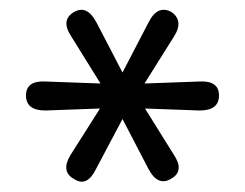

<svg xmlns="http://www.w3.org/2000/svg" viewBox="-20 -726 490 384"><path d="M128 -368Q101 -383 121 -416L180 -509L71 -505Q32 -505 32 -535Q32 -565 71 -563L181 -559L122 -654Q101 -686 128 -702Q154 -717 173 -681L225 -581L277 -681Q295 -717 323 -702Q348 -684 328 -653L269 -559L379 -563Q418 -565 418 -535Q418 -505 379 -505L270 -509L328 -416Q349 -384 323 -369Q296 -352 277 -388L225 -488L172 -388Q154 -351 128 -368Z"/></svg>

Font: Nunito
Style: Regular
Weight: 400
Designer: Vernon Adams
Foundry: Vernon Adams
Version: Version 3.602